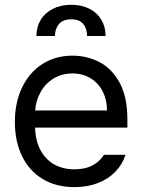

<svg xmlns="http://www.w3.org/2000/svg" viewBox="-20 -769 593 800"><path d="M42 -260.7Q42 -341.8 72 -404.5Q102.1 -467.3 156.5 -502.2Q210.9 -537.1 282.2 -537.1Q342.3 -537.1 394 -510.5Q445.8 -483.9 478.3 -424.6Q510.7 -365.2 510.7 -272.5V-237.3H126Q127.9 -182.1 148.9 -143.1Q169.9 -104 206.3 -83.7Q242.7 -63.5 290 -63.5Q335 -63.5 366 -80.3Q397 -97.2 413.1 -124H502.9Q490.2 -84 460.7 -53.5Q431.2 -22.9 387.5 -6.1Q343.8 10.7 290 10.7Q214.4 10.7 158.2 -22.9Q102.1 -56.6 72 -118.2Q42 -179.7 42 -260.7ZM425.8 -308.6Q425.8 -353 408 -387.9Q390.1 -422.9 357.4 -442.9Q324.7 -462.9 282.2 -462.9Q237.8 -462.9 203.4 -441.9Q168.9 -420.9 149.2 -385.5Q129.4 -350.1 126.5 -308.6ZM277.3 -749Q320.8 -749 353 -732.4Q385.3 -715.8 402.6 -686.3Q419.9 -656.7 419.9 -619.1H342.8Q342.8 -649.9 326.7 -669.2Q310.5 -688.5 277.3 -688.5Q242.2 -688.5 225.6 -668.7Q209 -648.9 209 -619.1H131.8Q131.8 -656.7 149.7 -686.3Q167.5 -715.8 200.4 -732.4Q233.4 -749 277.3 -749Z"/></svg>

Font: Pretendard
Style: Regular
Weight: 400
Designer: Base glyphs from Inter by Rasmus Andersson; Hangeul glyphs from Noto Sans CJK(Source Han Sans) by Jang Soo-young and Kan
Foundry: Kil Hyung-jin
Version: Version 1.309